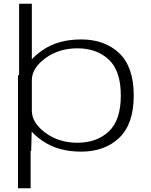

<svg xmlns="http://www.w3.org/2000/svg" viewBox="-20 -805 806 1025"><path d="M76 200H143.5V-403.5H76ZM82 0H146.5L150 -130V-785H82ZM413 4.5Q539.5 4.5 616.8 -69.5Q694 -143.5 694 -295.5Q694 -447 616.8 -520.8Q539.5 -594.5 413 -594.5Q289.5 -594.5 205.8 -536.2Q122 -478 122 -426.5L150 -377Q150 -441 221.8 -494Q293.5 -547 393.5 -547Q496.5 -547 560.8 -486.8Q625 -426.5 625 -295Q625 -163.5 560.8 -103.2Q496.5 -43 393.5 -43Q293.5 -43 221.8 -96.5Q150 -150 150 -214L122 -163.5Q122 -112 205.8 -53.8Q289.5 4.5 413 4.5Z"/></svg>

Font: Anybody Expanded Light
Style: Regular
Weight: 300
Width: 7
Version: Version 1.113;gftools[0.9.25]